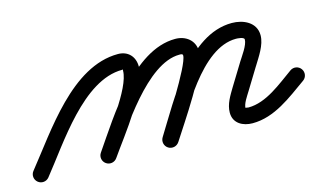

<svg xmlns="http://www.w3.org/2000/svg" viewBox="-70 -418 987 588"><g transform="rotate(-15 423.5 -123.5)"><path d="M-9.7 31.4C1 40.1 16.7 38.5 25.4 27.7C98 -61.9 204.7 -232.4 328.9 -232.4C333.2 -232.4 331 -235.7 331 -229.1C331 -172.5 236.7 -56.5 200.5 -4.2C192.6 7.1 195.4 22.7 206.8 30.5C218.1 38.4 233.7 35.6 241.5 24.2C285.3 -38.9 381 -155.3 381 -229.1C381 -260.5 360.8 -282.4 328.9 -282.4C181.8 -282.4 70.9 -108 -13.4 -3.7C-22.1 7 -20.5 22.7 -9.7 31.4ZM206.8 30.5C218.1 38.4 233.7 35.6 241.5 24.2C296.6 -55.2 406.4 -231.8 510.3 -231.8C514.8 -231.8 521 -232.1 521 -226.5C521 -193.7 415.6 -32.8 395.7 -0.9C388.4 10.8 392 26.2 403.7 33.5C415.4 40.8 430.8 37.3 438.1 25.5C469.1 -24 571 -168.4 571 -226.5C571 -261.4 543.2 -281.8 510.3 -281.8C376.7 -281.8 268.7 -102.7 200.5 -4.2C192.6 7.1 195.4 22.7 206.8 30.5ZM403.3 33.7C415 41 430.5 37.5 437.8 25.8C490.1 -57.8 578.9 -234 690.2 -234C694.7 -234 716 -232.9 716 -225C716 -206.7 693.7 -177.3 684.6 -162.5C684.6 -162.5 684.7 -162.6 684.7 -162.6C684.7 -162.6 684.7 -162.6 684.7 -162.6C670.7 -139.8 656.7 -116.9 642.7 -94.1C642.7 -94.1 642.6 -94 642.6 -93.9C642.5 -93.8 642.5 -93.8 642.5 -93.8C629 -71.1 613.4 -47.3 613.4 -20C613.4 14.2 642.6 29.2 673.1 29.2C743.2 29.2 800.9 -18.1 855.4 -56.6C866.7 -64.5 869.4 -80.1 861.4 -91.4C853.5 -102.7 837.9 -105.4 826.6 -97.4C826.6 -97.4 826.6 -97.4 826.6 -97.4C782.3 -66.2 730.1 -20.8 673.1 -20.8C670.2 -20.8 661.1 -23.4 662.5 -21.6C662.9 -21.1 663.4 -19 663.4 -20C663.4 -36.1 677.8 -55.2 685.5 -68.3C685.5 -68.3 685.5 -68.2 685.4 -68.1C685.4 -68 685.3 -67.9 685.3 -67.9C699.3 -90.8 713.3 -113.6 727.3 -136.5C727.3 -136.5 727.3 -136.5 727.3 -136.5C727.3 -136.5 727.4 -136.5 727.4 -136.5C742.8 -162 766 -194 766 -225C766 -266.5 726.1 -284 690.2 -284C552.2 -284 459.6 -103.2 395.4 -0.8C388.1 11 391.6 26.4 403.3 33.7Z"/></g></svg>

Font: FRB American Cursive Guidelines Semibold
Style: Italic
Weight: 600
Italic angle: -25°
Version: Version 2.0;Modular Font Editor K font №1